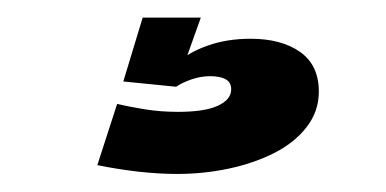

<svg xmlns="http://www.w3.org/2000/svg" viewBox="-20 -20 438 218"><path d="M181.5 177.5Q211 177.5 239.5 171.5Q268 165.5 291.2 153.8Q314.5 142 328.2 124.2Q342 106.5 342 84Q342 54 320.8 39Q299.5 24 264.5 24Q237.5 24 215.8 31.8Q194 39.5 183 50.5L180 78.5Q186.5 74 197.2 70.2Q208 66.5 218.5 66.5Q230 66.5 236.2 70Q242.5 73.5 242.5 81.5Q242.5 93 227.5 100Q212.5 107 182 107Q162 107 143.8 104Q125.5 101 113 98L90.5 167.5Q112.5 172 136.2 174.8Q160 177.5 181.5 177.5ZM180 78.5 208 0H142L120 72.5Z"/></svg>

Font: Anybody UltraCondensed Thin
Style: Bold
Weight: 700
Version: Version 1.111